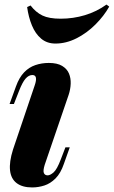

<svg xmlns="http://www.w3.org/2000/svg" viewBox="-20 -808 499 842"><path d="M132 -433Q148 -479 122 -479Q106 -479 92 -463Q78 -447 63 -408L41 -352H22L50 -429Q64 -468 85.5 -490.5Q107 -513 135 -522.5Q163 -532 194 -532Q231 -532 252.5 -519Q274 -506 282.5 -485.5Q291 -465 290 -440.5Q289 -416 281 -392L176 -85Q168 -59 172.5 -49Q177 -39 189 -39Q200 -39 215 -52Q230 -65 247 -110L267 -162H286L260 -89Q246 -48 223.5 -25.5Q201 -3 174.5 5.5Q148 14 121 14Q78 14 53 -5Q28 -24 24 -61Q20 -98 37 -152ZM246 -726Q301 -726 352.5 -741.5Q404 -757 447 -788L459 -779Q436 -738 398.5 -700.5Q361 -663 315.5 -640Q270 -617 223 -617Q186 -617 160.5 -638.5Q135 -660 120 -696.5Q105 -733 99 -777L114 -784Q137 -754 166 -740Q195 -726 246 -726Z"/></svg>

Font: Playfair Display ExtraBold
Style: Italic
Weight: 800
Italic angle: -14°
Designer: Claus Eggers Sørensen
Foundry: Claus Eggers Sørensen
Version: Version 1.203